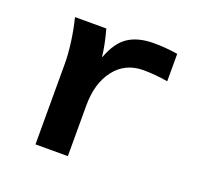

<svg xmlns="http://www.w3.org/2000/svg" viewBox="-100 -650 799 762"><g transform="rotate(20 300.0 -269.0)"><path d="M527.8 -414.1Q473.1 -423.3 424.3 -423.3Q348.1 -423.3 303.5 -365.7Q258.8 -308.1 258.8 -213.9V0H122.1V-342.3Q122.1 -379.4 115.5 -429.7Q108.9 -480 96.7 -528.3H229Q246.6 -464.8 251.5 -417H253.4Q277.8 -483.4 319.3 -510.7Q360.8 -538.1 427.2 -538.1Q478 -538.1 527.8 -529.8Z"/></g></svg>

Font: Liberation Mono
Style: Bold
Weight: 700
Monospace: yes
Designer: Steve Matteson
Foundry: Ascender Corporation
Version: Version 2.1.5